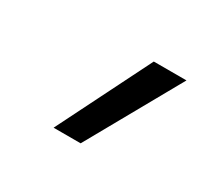

<svg xmlns="http://www.w3.org/2000/svg" viewBox="-76 -902 653 590"><g transform="rotate(30 250.0 -607.0)"><path d="M159 -442 324 -772H440L255 -442Z"/></g></svg>

Font: Iosevka Aile Medium
Style: Italic
Weight: 500
Italic angle: -9°
Designer: Belleve Invis
Foundry: Belleve Invis
Version: Version 31.1.0; ttfautohint (v1.8.4)